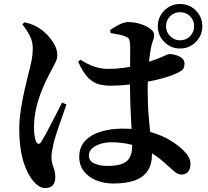

<svg xmlns="http://www.w3.org/2000/svg" viewBox="-20 -875 1040 960"><path d="M769.1 -743.8Q769.1 -790 801.7 -822.5Q834.3 -855 880.5 -855Q926.7 -855 959.2 -822.5Q991.6 -790 991.6 -743.8Q991.6 -697.7 959.2 -665.1Q926.7 -632.5 880.5 -632.5Q834.3 -632.5 801.7 -665.1Q769.1 -697.7 769.1 -743.8ZM810.1 -743.8Q810.1 -714.8 830.8 -694.1Q851.4 -673.4 880.5 -673.4Q910.3 -673.4 930.5 -694.1Q950.7 -714.8 950.7 -743.8Q950.7 -773.7 930.5 -793.8Q910.3 -814 880.5 -814Q851.4 -814 830.8 -793.8Q810.1 -773.7 810.1 -743.8ZM370.6 -566.4 382.3 -576.5Q419.5 -552.3 453.3 -541.4Q487.2 -530.5 518.2 -530.5Q562 -530.5 599.1 -535.8Q636.2 -541 666.9 -549.2Q697.5 -557.4 720.6 -564.9Q774.3 -582.5 797.5 -593.7Q820.8 -604.9 825.6 -604.9Q852.6 -604.7 877.6 -592.3Q902.6 -580 902.6 -556.6Q902.6 -532.7 888.4 -522.6Q874.1 -512.6 839.5 -498.3Q822.9 -492 790 -482.9Q757.1 -473.8 714.5 -465.6Q671.9 -457.5 625.7 -452Q579.5 -446.5 535.3 -446.5Q503.1 -446.5 475.1 -453.3Q447.1 -460.2 421.4 -485.7Q395.7 -511.3 370.6 -566.4ZM533.4 -709.6 530.6 -725.3Q549.7 -738.8 575.2 -751.6Q600.6 -764.5 620.7 -764.5Q654.5 -764.5 684.1 -754.6Q713.7 -744.7 732.3 -730.3Q750.9 -715.9 750.9 -701.2Q750.9 -689.3 748 -680.7Q745.2 -672.1 741.3 -661.4Q737.4 -650.6 734.2 -632.4Q730.4 -613.5 726.7 -580.7Q723.1 -547.9 720.7 -507.9Q718.4 -468 718.4 -427Q718.4 -350.7 723.8 -290Q729.1 -229.3 734.5 -182.8Q739.9 -136.4 739.9 -102.1Q739.9 -54.9 719.3 -22.4Q698.6 10.1 656 26.4Q613.3 42.6 546 42.6Q501.3 42.6 462.5 27.2Q423.7 11.8 399.9 -18.1Q376.2 -47.9 376.2 -90.4Q376.2 -139.9 405.9 -171.2Q435.6 -202.5 485.2 -217.2Q534.8 -231.9 591.9 -231.9Q675.2 -231.9 734.7 -214.3Q794.3 -196.7 834.8 -171.1Q875.2 -145.5 899.1 -121.1Q915.3 -105.2 923.8 -88.9Q932.3 -72.6 932.3 -55.2Q932.3 -29.9 920.3 -16.1Q908.3 -2.3 888.1 -2.3Q871 -2.3 856.5 -13.9Q841.9 -25.5 816.6 -48.6Q772.9 -90.1 728 -115.2Q683.2 -140.3 635.7 -152Q588.2 -163.6 535.9 -163.6Q508.3 -163.6 482.7 -155.7Q457 -147.8 440.7 -133.4Q424.5 -118.9 424.5 -97.6Q424.5 -69.6 452.2 -57.5Q479.9 -45.4 515.5 -45.4Q566.7 -45.4 593.4 -56.9Q620.2 -68.5 630.7 -91.5Q641.1 -114.6 641.1 -149.3Q641.1 -168.2 639.5 -199.2Q637.9 -230.2 635.7 -268.7Q633.6 -307.3 631.9 -348.8Q630.3 -390.3 630 -428.7Q630 -467 630.4 -509.2Q630.8 -551.4 630.8 -587.2Q630.8 -622.9 630.8 -641.1Q630.8 -663 627.8 -672.6Q624.9 -682.2 619.7 -686.1Q614.5 -689.9 605.3 -693.1Q589.4 -699.8 570.4 -703.2Q551.4 -706.7 533.4 -709.6ZM91.6 -752.7 101.8 -763.5Q126.8 -758 144.4 -750.8Q161.9 -743.6 180.5 -731.1Q195.8 -721.9 216 -700.9Q236.2 -679.9 251.4 -653.6Q266.5 -627.2 266.5 -599.5Q266.5 -578.9 255.8 -559.8Q245.1 -540.6 227.5 -505.5Q209.8 -472.9 191.6 -429.6Q173.5 -386.3 161.7 -337.2Q150 -288.2 150 -238.1Q150 -214.7 152.7 -196.3Q155.4 -177.9 160.3 -167.4Q165.3 -156.5 172.6 -155.9Q180 -155.3 186.7 -166.7Q195.4 -180.2 209 -204.9Q222.6 -229.7 237.5 -259Q252.4 -288.3 266.6 -315.8Q280.8 -343.3 290.3 -362.3L312.4 -352.5Q305.4 -332.1 296 -305.9Q286.7 -279.8 277.6 -253.2Q268.6 -226.5 261 -204.1Q253.4 -181.7 249.9 -167.7Q243.6 -138 240.4 -120.5Q237.2 -103 237.2 -91.5Q237.2 -64.7 246.9 -39.6Q256.5 -14.6 256.5 8.9Q256.5 65.4 205.9 65.4Q187.6 65.4 170.4 52.9Q153.3 40.3 138.4 20.2Q120.1 -5.1 105.9 -41.3Q91.7 -77.5 84 -124.9Q76.3 -172.2 76.3 -229.4Q76.3 -275.7 84.2 -326.7Q92.1 -377.8 102.5 -423.9Q112.9 -470 120.5 -500Q130.5 -536.7 137 -568.6Q143.6 -600.4 143.8 -633.8Q144.1 -668 127.6 -698.8Q111.1 -729.6 91.6 -752.7Z"/></svg>

Font: Noto Serif HK
Style: Regular
Weight: 200
Designer: Ryoko NISHIZUKA 西塚涼子 (kana & ideographs); Frank Grießhammer (Latin, Greek & Cyrillic); Wenlong ZHANG 张文龙 (bopomofo); San
Foundry: Adobe
Version: Version 2.001;hotconv 1.1.0;makeotfexe 2.6.0